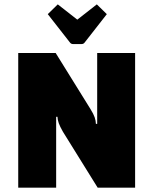

<svg xmlns="http://www.w3.org/2000/svg" viewBox="-20 -871 712 891"><path d="M64.6 0V-625H238.4L399.8 -365Q414 -342.2 419.4 -326.4Q424.8 -310.6 425 -296.1H431V-625H607V0H433.3L271.8 -260Q258.4 -283.5 252.7 -299.3Q247.1 -315.2 246.6 -328.9H240.6V0ZM248.1 -850.7 338.7 -779.8 429.3 -850.7 475.7 -805.3 373.7 -674.8Q368.2 -666.6 359.1 -666.6H318.3Q309.5 -666.6 303.8 -674.8L201.7 -805.3Z"/></svg>

Font: Changa
Style: Regular
Weight: 400
Designer: Eduardo Rodriguez Tunni
Foundry: Eduardo Rodriguez Tunni
Version: Version 3.003